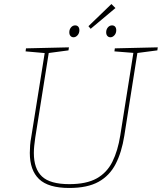

<svg xmlns="http://www.w3.org/2000/svg" viewBox="-20 -927 803 953"><path d="M550 -687 763 -692 761 -677 654 -663 663 -671 597 -253Q584 -171 554 -113Q524 -55 469 -24.5Q414 6 324 6Q220 6 174 -38Q128 -82 128 -168Q128 -186 129.5 -205.5Q131 -225 135 -246L203 -671L209 -663L107 -672L109 -687L322 -692L320 -677L215 -663L223 -671L155 -244Q152 -223 150 -204Q148 -185 148 -168Q148 -89 188.5 -51Q229 -13 324 -13Q409 -13 460 -41.5Q511 -70 538 -124.5Q565 -179 577 -255L643 -671L649 -664L548 -672ZM528 -742Q519 -742 513 -748.5Q507 -755 507 -767Q507 -781 515.5 -791Q524 -801 536 -801Q546 -801 551.5 -794.5Q557 -788 557 -777Q557 -762 548 -752Q539 -742 528 -742ZM345 -742Q336 -742 330 -748.5Q324 -755 324 -767Q324 -781 332.5 -791Q341 -801 353 -801Q363 -801 368.5 -794.5Q374 -788 374 -777Q374 -762 365 -752Q356 -742 345 -742ZM430 -784 419 -797 533 -907 553 -887Z"/></svg>

Font: Bitter Thin Thin
Style: Italic
Weight: 250
Italic angle: -9°
Version: Version 2.002